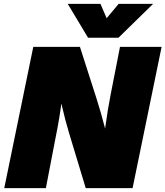

<svg xmlns="http://www.w3.org/2000/svg" viewBox="-20 -972 855 992"><path d="M815 -730 665 0H423L337 -284Q318 -346 297 -437Q287 -358 268 -265L217 0H2L152 -730H393L478 -465Q502 -390 523 -308Q537 -411 552 -485L600 -730ZM330 -952H499L531 -878L593 -952H771L592 -777H435Z"/></svg>

Font: Nacelle Black
Style: Italic
Weight: 900
Italic angle: -12°
Designer: Sora Sagano
Foundry: Sora Sagano
Version: Version 1.000;FEAKit 1.0